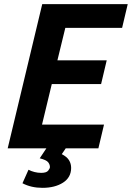

<svg xmlns="http://www.w3.org/2000/svg" viewBox="-20 -713 634 923"><path d="M184 190Q157 190 133 184.5Q109 179 88 168L117 103Q130 110 146 114Q162 118 178 118Q203 118 211.5 107.5Q220 97 220 90Q220 78 211.5 67Q203 56 171 48Q179 36 187 24Q195 12 203 0H17L183 -693H594L567 -579H294L256 -423H493L466 -309H229L182 -114H480L453 0H296Q292 7 287 13.5Q282 20 277 28Q302 41 312 57.5Q322 74 322 94Q322 140 283 165Q244 190 184 190Z"/></svg>

Font: Ubuntu Sans Mono
Style: Bold Italic
Weight: 700
Italic angle: -13.5°
Monospace: yes
Designer: Dalton Maag Ltd
Foundry: Dalton Maag Ltd
Version: Version 1.006